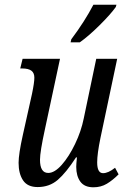

<svg xmlns="http://www.w3.org/2000/svg" viewBox="-20 -786 535 816"><path d="M304 -77Q304 -89 307 -117H303Q261 -52 225.5 -21.5Q190 9 140 9Q97 9 78 -19.5Q59 -48 59 -94Q59 -131 77 -212L116 -387Q126 -435 126 -456Q126 -476 113.5 -485.5Q101 -495 74 -495H66L76 -536H235L171 -237Q150 -141 150 -107Q150 -51 185 -51Q212 -51 242.5 -85.5Q273 -120 299 -174Q325 -228 336 -283L389 -536H478L407 -200Q393 -132 393 -96Q393 -50 418 -50Q440 -50 469 -73L484 -45Q459 -20 434 -5Q409 10 377 10Q339 10 321.5 -14Q304 -38 304 -77ZM283 -619Q340 -695 377 -766H475L472 -756Q449 -724 402.5 -678Q356 -632 319 -606H280Z"/></svg>

Font: Noto Serif Cond
Style: Italic
Weight: 400
Width: 3
Italic angle: -12°
Designer: Monotype Design Team
Foundry: Monotype Imaging Inc.
Version: Version 1.001